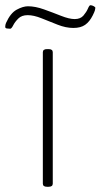

<svg xmlns="http://www.w3.org/2000/svg" viewBox="-38 -713 385 735"><path d="M142 2Q126 2 126 -10V-513Q126 -525 142 -525H148Q164 -525 164 -513V-10Q164 2 148 2ZM1 -603Q-5 -603 -11.5 -604Q-18 -605 -18 -610Q-18 -618 -15 -625Q2 -663 26 -676Q50 -689 69 -689Q97 -689 130.5 -677Q164 -665 195.5 -652.5Q227 -640 248 -640Q270 -640 281.5 -653.5Q293 -667 298.5 -680Q304 -693 308 -693Q314 -693 320.5 -689.5Q327 -686 327 -683Q327 -680 325.5 -674Q324 -668 317 -654Q305 -630 288 -618Q271 -606 243 -606Q214 -606 182.5 -618.5Q151 -631 121 -643Q91 -655 68 -655Q45 -655 32 -642Q19 -629 12.5 -616Q6 -603 1 -603Z"/></svg>

Font: Asap Expanded Thin
Style: Regular
Weight: 100
Width: 7
Designer: Pablo Cosgaya
Foundry: Omnibus-Type
Version: Version 3.001; ttfautohint (v1.8.4.7-5d5b)